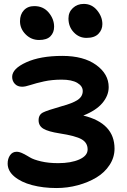

<svg xmlns="http://www.w3.org/2000/svg" viewBox="-20 -993 647 979"><path d="M420.9 -799.8Q382.8 -799.8 356 -828.4Q329.1 -856.9 329.1 -898.9Q329.1 -931.2 351.6 -952.1Q374 -973.1 407.2 -973.1Q448.2 -973.1 475.1 -940.4Q502 -907.7 502 -870.1Q502 -841.3 481.9 -820.6Q461.9 -799.8 420.9 -799.8ZM179.2 -789.1Q139.2 -789.1 110.6 -817.9Q82 -846.7 82 -884.8Q82 -919.4 101.8 -940.7Q121.6 -961.9 154.8 -961.9Q200.7 -961.9 228.3 -929Q255.9 -896 255.9 -856.9Q255.9 -827.1 237.3 -808.1Q218.8 -789.1 179.2 -789.1ZM268.1 -34.2Q200.2 -34.2 143.8 -49.1Q87.4 -64 53.2 -92.8Q19 -121.6 19 -159.2Q19 -183.6 31.2 -201.4Q43.5 -219.2 64.9 -219.2Q79.1 -219.2 97.2 -210.2Q115.2 -201.2 133.1 -190.2Q150.9 -179.2 189 -170.2Q227.1 -161.1 276.9 -161.1Q341.8 -161.1 384.3 -179.9Q426.8 -198.7 426.8 -231Q426.8 -265.1 396.2 -282.7Q365.7 -300.3 283.2 -313Q226.6 -321.8 201.7 -336.4Q176.8 -351.1 176.8 -379.9Q176.8 -408.7 200.2 -419.9Q219.2 -429.7 293.9 -451.2Q350.1 -466.3 376 -483.6Q401.9 -501 401.9 -528.8Q401.9 -554.2 373.8 -570.6Q345.7 -586.9 294.9 -586.9Q245.1 -586.9 204.1 -577.9Q163.1 -568.8 136 -559.8Q108.9 -550.8 92.8 -550.8Q69.3 -550.8 55.7 -565.4Q42 -580.1 42 -601.1Q42 -642.6 113.8 -675.3Q185.5 -708 297.9 -708Q406.2 -708 470.2 -661.9Q534.2 -615.7 534.2 -548.8Q534.2 -505.9 502.2 -467.8Q470.2 -429.7 404.8 -403.8Q564 -365.2 564 -234.9Q564 -190.4 538.8 -151.9Q513.7 -113.3 471.9 -88.1Q430.2 -63 377.2 -48.6Q324.2 -34.2 268.1 -34.2Z"/></svg>

Font: Shantell Sans Irregular Bouncy
Style: Regular
Weight: 600
Designer: Stephen Nixon, Anya Danilova, Shantell Martin
Foundry: Arrow Type
Version: Version 1.006;[9816181b4]